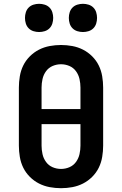

<svg xmlns="http://www.w3.org/2000/svg" viewBox="-20 -979 640 1007"><path d="M300 8Q270 8 240.5 2.5Q211 -3 184.5 -16.5Q158 -30 136.5 -51.5Q115 -73 102 -99.5Q89 -126 84 -156Q79 -186 79 -215V-520Q79 -549 84 -579Q89 -609 102 -635.5Q115 -662 136.5 -683.5Q158 -705 184.5 -718.5Q211 -732 240.5 -737.5Q270 -743 300 -743Q330 -743 359.5 -737.5Q389 -732 415.5 -718.5Q442 -705 463.5 -683.5Q485 -662 498 -635.5Q511 -609 516 -579Q521 -549 521 -520V-215Q521 -186 516 -156Q511 -126 498 -99.5Q485 -73 463.5 -51.5Q442 -30 415.5 -16.5Q389 -3 359.5 2.5Q330 8 300 8ZM198 -407H402V-520Q402 -542 397 -564.5Q392 -587 378.5 -605.5Q365 -624 344 -633Q323 -642 300 -642Q277 -642 256 -633Q235 -624 221.5 -605.5Q208 -587 203 -564.5Q198 -542 198 -520ZM300 -93Q323 -93 344 -102Q365 -111 378.5 -129.5Q392 -148 397 -170.5Q402 -193 402 -215V-328H198V-215Q198 -193 203 -170.5Q208 -148 221.5 -129.5Q235 -111 256 -102Q277 -93 300 -93ZM415 -811Q400 -811 385.5 -815.5Q371 -820 360.5 -830.5Q350 -841 345.5 -855.5Q341 -870 341 -885Q341 -900 345.5 -914.5Q350 -929 360.5 -939.5Q371 -950 385.5 -954.5Q400 -959 415 -959Q430 -959 444.5 -954.5Q459 -950 469.5 -939.5Q480 -929 484.5 -914.5Q489 -900 489 -885Q489 -870 484.5 -855.5Q480 -841 469.5 -830.5Q459 -820 444.5 -815.5Q430 -811 415 -811ZM185 -811Q170 -811 155.5 -815.5Q141 -820 130.5 -830.5Q120 -841 115.5 -855.5Q111 -870 111 -885Q111 -900 115.5 -914.5Q120 -929 130.5 -939.5Q141 -950 155.5 -954.5Q170 -959 185 -959Q200 -959 214.5 -954.5Q229 -950 239.5 -939.5Q250 -929 254.5 -914.5Q259 -900 259 -885Q259 -870 254.5 -855.5Q250 -841 239.5 -830.5Q229 -820 214.5 -815.5Q200 -811 185 -811Z"/></svg>

Font: Iosevka HT Extended
Style: Bold
Weight: 700
Width: 7
Monospace: yes
Designer: Belleve Invis
Foundry: Belleve Invis
Version: Version 32.3.0; ttfautohint (v1.8.4)